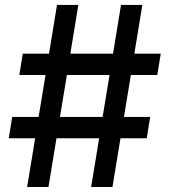

<svg xmlns="http://www.w3.org/2000/svg" viewBox="-20 -747 677 767"><path d="M344.1 0H429.3L461.3 -194.6H566.1L579.9 -279.8H475.1L502.8 -447.4H608.3L622.2 -532.7H516.7L548.7 -727.3H463.4L431.5 -532.7H261L293 -727.3H207.7L175.8 -532.7H71L57.2 -447.4H161.9L134.2 -279.8H28.8L14.9 -194.6H120.4L88.4 0H173.7L205.6 -194.6H376.1ZM219.5 -279.8 247.2 -447.4H417.6L389.9 -279.8Z"/></svg>

Font: Magic Ui Pro Medium
Style: Regular
Weight: 500
Designer: Stefan Endress, Andreas Faust
Version: Version 1.000;FEAKit 1.0